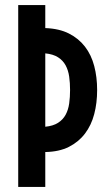

<svg xmlns="http://www.w3.org/2000/svg" viewBox="-20 -739 429 759"><path d="M52 -719H159V-628Q214 -626 252.5 -606.5Q291 -587 316 -554.5Q341 -522 352.5 -478Q364 -434 364 -383Q364 -332 352.5 -288Q341 -244 316 -211Q291 -178 252.5 -158.5Q214 -139 159 -138V0H52ZM159 -238Q190 -241 209.5 -253.5Q229 -266 239.5 -285.5Q250 -305 253.5 -330Q257 -355 257 -383Q257 -411 253.5 -436Q250 -461 239.5 -480.5Q229 -500 209.5 -512.5Q190 -525 159 -528Z"/></svg>

Font: Osterbar
Style: Regular
Weight: 500
Width: 3
Designer: Peter Wiegel, Basierend auf Erbar schmal-halbfette Grotesk v. Jacob Erbar
Foundry: Peter Wiegel
Version: Version 1.0